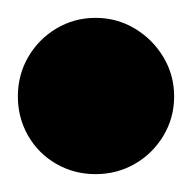

<svg xmlns="http://www.w3.org/2000/svg" viewBox="-57 -1258 215 215"><path d="M-37 -1150Q-37 -1126 -25.5 -1106Q-14 -1086 6 -1074.5Q26 -1063 50 -1063Q74 -1063 94 -1074.5Q114 -1086 126 -1106Q138 -1126 138 -1150Q138 -1174 126 -1194Q114 -1214 94 -1226Q74 -1238 50 -1238Q26 -1238 6 -1226Q-14 -1214 -25.5 -1194Q-37 -1174 -37 -1150Z"/></svg>

Font: Linefont
Style: Bold
Weight: 700
Monospace: yes
Version: Version 3.002;gftools[0.9.33]